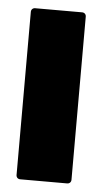

<svg xmlns="http://www.w3.org/2000/svg" viewBox="-44 -547 309 578"><g transform="rotate(5 110.5 -258.5)"><path d="M39 0H181C188 0 193 -5 193 -12V-505C193 -512 188 -517 181 -517H39C32 -517 27 -512 27 -505V-12C27 -5 32 0 39 0Z"/></g></svg>

Font: Barlow Condensed ExtraBold
Style: Regular
Weight: 800
Width: 3
Designer: Jeremy Tribby
Foundry: Tribby Type
Version: Version 1.422;hotconv 1.0.109;makeotfexe 2.5.65596